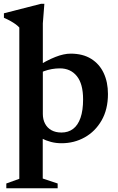

<svg xmlns="http://www.w3.org/2000/svg" viewBox="-34 -737 619 1004"><path d="M67 -593Q59.5 -601.5 48.2 -609.8Q37 -618 21.5 -626.8Q6 -635.5 -13.5 -644V-667.5L180 -717H198L190 -615V-141Q190 -112 201.8 -90Q213.5 -68 235.2 -56Q257 -44 287.5 -44Q323 -44 348.2 -63Q373.5 -82 387 -120.8Q400.5 -159.5 400.5 -217.5Q400.5 -298.5 367.8 -339Q335 -379.5 279 -379.5Q258 -379.5 237 -375.8Q216 -372 196.8 -365Q177.5 -358 160 -346.5L153.5 -385.5Q182.5 -404 208 -417.2Q233.5 -430.5 255.8 -439.2Q278 -448 297.8 -452.2Q317.5 -456.5 335.5 -456.5Q399 -456.5 442.5 -429.5Q486 -402.5 508.2 -355Q530.5 -307.5 530.5 -245.5Q530.5 -165 497.2 -107.2Q464 -49.5 409 -18.8Q354 12 288 12Q258.5 12 232.8 5.2Q207 -1.5 182.5 -14Q158 -26.5 133 -45H189.5V196.5L267.5 222.5V247.5H-1V222.5L67 198Z"/></svg>

Font: Newsreader 16pt 16pt SemiBold
Style: Regular
Weight: 600
Version: Version 1.003